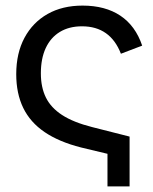

<svg xmlns="http://www.w3.org/2000/svg" viewBox="-20 -546 548 686"><path d="M364 120V-52L416 16L270 -19Q191 -39 139.5 -74Q88 -109 63 -160.5Q38 -212 38 -281Q38 -356 67.5 -411Q97 -466 150 -496Q203 -526 275 -526Q356 -526 410 -490Q464 -454 488 -383L412 -354Q374 -452 273 -452Q227 -452 194 -432Q161 -412 143.5 -374.5Q126 -337 126 -284Q126 -234 144 -197.5Q162 -161 202 -135Q242 -109 309 -92L443 -58V120Z"/></svg>

Font: TikTok Sans 24pt
Style: Regular
Weight: 400
Version: Version 4.000